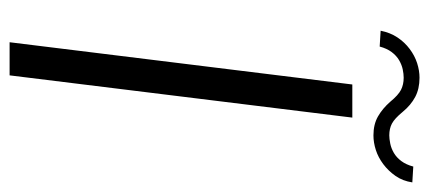

<svg xmlns="http://www.w3.org/2000/svg" viewBox="-267 -627 894 400"><g transform="rotate(90 180.0 -427.0)"><path d="M156 -714H225L137 0H68ZM192 -793Q178 -810 167 -815.5Q156 -821 142 -821Q134 -821 124.5 -819Q115 -817 105.5 -811.5Q96 -806 88.5 -796Q81 -786 77 -771L44 -773Q48 -793 58 -808Q68 -823 82 -833.5Q96 -844 111.5 -849Q127 -854 142 -854Q165 -854 182 -845Q199 -836 213 -819Q227 -802 237.5 -796.5Q248 -791 262 -791Q269 -791 279 -793Q289 -795 298.5 -800.5Q308 -806 315.5 -816Q323 -826 327 -841L360 -839Q357 -819 346.5 -804Q336 -789 322 -778.5Q308 -768 292.5 -763Q277 -758 262 -758Q239 -758 222.5 -767.5Q206 -777 192 -793Z"/></g></svg>

Font: Josefin Sans
Style: Italic
Weight: 400
Italic angle: -7.5°
Designer: Santiago Orozco
Foundry: Typemade